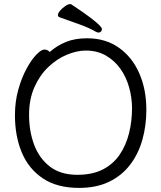

<svg xmlns="http://www.w3.org/2000/svg" viewBox="-20 -900 785 938"><path d="M478 -758Q478 -751 473.5 -746Q469 -741 461 -741Q456 -741 450 -744Q416 -764 368 -781Q320 -798 270 -816Q263 -819 263 -826Q263 -836 274 -848.5Q285 -861 299 -870.5Q313 -880 322 -880Q326 -880 328 -879Q390 -838 422 -813.5Q454 -789 466 -776.5Q478 -764 478 -758ZM223 -646Q258 -677 302 -695Q346 -713 405 -713Q495 -713 560 -667.5Q625 -622 660 -543Q695 -464 695 -363Q695 -286 675.5 -217Q656 -148 615.5 -95Q575 -42 513 -12Q451 18 366 18Q259 18 189.5 -28.5Q120 -75 86.5 -155Q53 -235 53 -337Q53 -404 69.5 -462.5Q86 -521 110 -565Q134 -609 158 -633.5Q182 -658 197 -658Q205 -658 212 -654.5Q219 -651 223 -646ZM358 -46Q432 -46 483 -72.5Q534 -99 565 -145Q596 -191 610.5 -249.5Q625 -308 625 -371Q625 -422 611 -472.5Q597 -523 568.5 -563.5Q540 -604 497.5 -628.5Q455 -653 399 -653Q356 -653 307.5 -633Q259 -613 217 -573.5Q175 -534 148.5 -475Q122 -416 122 -339Q122 -259 147 -192.5Q172 -126 224 -86Q276 -46 358 -46Z"/></svg>

Font: Klee One SemiBold
Style: Regular
Weight: 600
Designer: Fontworks Inc.
Foundry: Fontworks Inc.
Version: Version 1.00;January 12, 2022;FontCreator 13.0.0.2683 64-bit